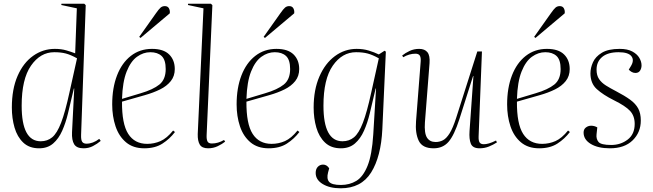

<svg xmlns="http://www.w3.org/2000/svg" viewBox="-20 -787 3527 1037"><path d="M418 -59Q417 -31 424 -21Q431 -11 447 -11Q482 -11 516 -37L524 -26Q505 -10 482 2Q459 14 431 14Q394 14 380.5 -8Q367 -30 369 -73L381 -309H379L347 -174Q335 -124 316 -81Q297 -38 267 -12Q237 14 191 14Q138 14 105.5 -17Q73 -48 58.5 -98Q44 -148 44 -206Q44 -306 75 -377Q106 -448 159 -485.5Q212 -523 276 -523Q311 -523 338 -515Q365 -507 386 -499L395 -742L311 -760L312 -767H435L443 -759ZM200 -24Q236 -24 262 -45.5Q288 -67 310 -124Q332 -181 355 -287L396 -472Q362 -491 335.5 -498Q309 -505 273 -505Q198 -505 147.5 -432.5Q97 -360 97 -216Q97 -24 200 -24Z M801 -523Q863 -523 893.5 -493Q924 -463 924 -414Q924 -376 902.5 -349Q881 -322 844.5 -304Q808 -286 762 -273L639 -238Q638 -118 672.5 -64Q707 -10 775 -10Q813 -10 847 -25Q881 -40 915 -82L925 -74Q897 -37 857.5 -11.5Q818 14 759 14Q699 14 660.5 -18.5Q622 -51 604 -105Q586 -159 586 -223Q586 -312 612 -379.5Q638 -447 686.5 -485Q735 -523 801 -523ZM875 -414Q875 -464 853 -484.5Q831 -505 792 -505Q754 -505 720 -480.5Q686 -456 664 -400.5Q642 -345 639 -253L739 -283Q807 -303 841 -330.5Q875 -358 875 -414ZM822 -715Q838 -738 847.5 -746Q857 -754 870 -754Q886 -754 892.5 -742Q899 -730 897 -715L739 -582L732 -588Z M1079 -742 995 -760 996 -767H1119L1127 -759L1096 -57Q1095 -35 1100.5 -23.5Q1106 -12 1124 -12Q1158 -12 1190 -31L1196 -22Q1180 -9 1156 2.5Q1132 14 1104 14Q1071 14 1059 -6Q1047 -26 1048 -63Z M1473 -523Q1535 -523 1565.5 -493Q1596 -463 1596 -414Q1596 -376 1574.5 -349Q1553 -322 1516.5 -304Q1480 -286 1434 -273L1311 -238Q1310 -118 1344.5 -64Q1379 -10 1447 -10Q1485 -10 1519 -25Q1553 -40 1587 -82L1597 -74Q1569 -37 1529.5 -11.5Q1490 14 1431 14Q1371 14 1332.5 -18.5Q1294 -51 1276 -105Q1258 -159 1258 -223Q1258 -312 1284 -379.5Q1310 -447 1358.5 -485Q1407 -523 1473 -523ZM1547 -414Q1547 -464 1525 -484.5Q1503 -505 1464 -505Q1426 -505 1392 -480.5Q1358 -456 1336 -400.5Q1314 -345 1311 -253L1411 -283Q1479 -303 1513 -330.5Q1547 -358 1547 -414ZM1494 -715Q1510 -738 1519.5 -746Q1529 -754 1542 -754Q1558 -754 1564.5 -742Q1571 -730 1569 -715L1411 -582L1404 -588Z M2011 -309H2009L1977 -174Q1965 -124 1946 -81Q1927 -38 1897 -12Q1867 14 1821 14Q1768 14 1735.5 -17Q1703 -48 1688.5 -98Q1674 -148 1674 -206Q1674 -302 1705 -373.5Q1736 -445 1789 -484Q1842 -523 1906 -523Q1942 -523 1971.5 -514Q2001 -505 2026 -493L2057 -513L2064 -508L2045 -89Q2038 59 1984.5 144.5Q1931 230 1820 230Q1761 230 1723 207Q1685 184 1685 147Q1685 126 1696.5 114Q1708 102 1725 102Q1745 102 1758 122L1752 144Q1743 178 1757.5 195Q1772 212 1821 212Q1868 212 1904.5 190Q1941 168 1965 109Q1989 50 1996 -61ZM1830 -24Q1866 -24 1892 -45.5Q1918 -67 1940 -124Q1962 -181 1985 -287L2026 -472Q1992 -491 1965.5 -498Q1939 -505 1903 -505Q1828 -505 1777.5 -432.5Q1727 -360 1727 -216Q1727 -24 1830 -24Z M2152 -487Q2169 -501 2192.5 -512Q2216 -523 2244 -523Q2274 -523 2288.5 -505Q2303 -487 2300 -446L2275 -126Q2271 -68 2286 -44Q2301 -20 2333 -20Q2354 -20 2372.5 -29.5Q2391 -39 2408.5 -67Q2426 -95 2444 -151L2558 -509H2583L2565 -51Q2564 -27 2570.5 -17.5Q2577 -8 2593 -8Q2605 -8 2621 -12.5Q2637 -17 2659 -28L2664 -18Q2644 -5 2620.5 4.5Q2597 14 2570 14Q2533 14 2523 -11Q2513 -36 2516 -79L2537 -376H2535L2461 -143Q2433 -56 2402.5 -21Q2372 14 2322 14Q2261 14 2241.5 -27Q2222 -68 2227 -132L2252 -453Q2254 -476 2247.5 -486.5Q2241 -497 2224 -497Q2190 -497 2158 -478Z M2934 -523Q2996 -523 3026.5 -493Q3057 -463 3057 -414Q3057 -376 3035.5 -349Q3014 -322 2977.5 -304Q2941 -286 2895 -273L2772 -238Q2771 -118 2805.5 -64Q2840 -10 2908 -10Q2946 -10 2980 -25Q3014 -40 3048 -82L3058 -74Q3030 -37 2990.5 -11.5Q2951 14 2892 14Q2832 14 2793.5 -18.5Q2755 -51 2737 -105Q2719 -159 2719 -223Q2719 -312 2745 -379.5Q2771 -447 2819.5 -485Q2868 -523 2934 -523ZM3008 -414Q3008 -464 2986 -484.5Q2964 -505 2925 -505Q2887 -505 2853 -480.5Q2819 -456 2797 -400.5Q2775 -345 2772 -253L2872 -283Q2940 -303 2974 -330.5Q3008 -358 3008 -414ZM2955 -715Q2971 -738 2980.5 -746Q2990 -754 3003 -754Q3019 -754 3025.5 -742Q3032 -730 3030 -715L2872 -582L2865 -588Z M3281 -4Q3332 -4 3370 -33Q3408 -62 3408 -118Q3408 -161 3383 -188Q3358 -215 3295 -246Q3237 -275 3203 -306Q3169 -337 3169 -391Q3169 -420 3182.5 -450.5Q3196 -481 3230.5 -502Q3265 -523 3327 -523Q3369 -523 3395 -509Q3421 -495 3433 -474.5Q3445 -454 3445 -434Q3445 -418 3437 -405.5Q3429 -393 3412 -393Q3401 -393 3391.5 -398.5Q3382 -404 3376 -411L3387 -429Q3407 -461 3390.5 -483Q3374 -505 3321 -505Q3263 -505 3232.5 -479.5Q3202 -454 3202 -411Q3202 -380 3215.5 -360Q3229 -340 3253 -325Q3277 -310 3308 -294Q3354 -270 3383.5 -248.5Q3413 -227 3427 -201Q3441 -175 3441 -136Q3441 -72 3397 -29Q3353 14 3274 14Q3210 14 3171 -9.5Q3132 -33 3132 -71Q3132 -89 3144.5 -98.5Q3157 -108 3173 -108Q3190 -108 3206 -99L3202 -62Q3199 -37 3212.5 -20.5Q3226 -4 3281 -4Z"/></svg>

Font: Display Extralight
Style: Italic
Weight: 200
Italic angle: -2°
Designer: Latin by Veronika Burian and Jose Scaglione. Greek by Irene Vlachou. Cyrillic by Vera Evstafieva
Foundry: TypeTogether
Version: Version 3.002